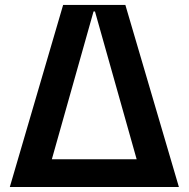

<svg xmlns="http://www.w3.org/2000/svg" viewBox="-20 -747 754 767"><path d="M480.8 -727.3 694.6 0H19.2L232.2 -727.3ZM359.4 -701.3H353.7L187.1 -110.8H525.9Z"/></svg>

Font: Riot Sans
Style: Bold
Weight: 600
Designer: Rasmus Andersson
Foundry: rsms
Version: Version 4.001